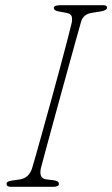

<svg xmlns="http://www.w3.org/2000/svg" viewBox="-20 -720 432 740"><path d="M137.5 -71.5Q129.5 -33 156.5 -29L188.5 -25Q207.5 -22 207 -10.5Q207 -5 200.5 -2.5Q194 0 186.5 0H22Q5.5 0 5.5 -10.5Q4.5 -21.5 25.5 -24L54 -28Q91.5 -33 103.5 -71Q107 -82 118.2 -121.5Q129.5 -161 145.2 -217.8Q161 -274.5 178.5 -338Q196 -401.5 212 -461.2Q228 -521 239.8 -566.2Q251.5 -611.5 256 -630.5Q259.5 -647.5 256 -657.5Q252.5 -667.5 235.5 -670.5L208 -675.5Q187.5 -678.5 187.5 -690Q188 -700 214.5 -700H376.5Q392.5 -700 392.5 -691.5Q392.5 -685.5 387.2 -682Q382 -678.5 368 -676L334 -670.5Q301 -665.5 292.5 -636.5Q286.5 -615.5 273.5 -568.8Q260.5 -522 243.8 -461.5Q227 -401 209.5 -337Q192 -273 176.5 -216.2Q161 -159.5 150.5 -120.2Q140 -81 137.5 -71.5Z"/></svg>

Font: Fraunces 72pt S100 Thin
Style: Italic
Weight: 100
Italic angle: -16°
Version: Version 1.000; ttfautohint (v1.8.3)